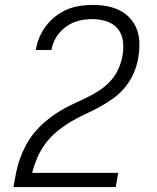

<svg xmlns="http://www.w3.org/2000/svg" viewBox="-20 -763 640 783"><path d="M35 0V-1Q40 -30 45.5 -58.5Q51 -87 61.5 -116Q72 -145 86.5 -172Q101 -199 121 -223Q141 -247 165 -267.5Q189 -288 215 -304.5Q241 -321 269 -334.5Q297 -348 325 -361Q353 -374 379.5 -390.5Q406 -407 427.5 -429.5Q449 -452 462 -480Q475 -508 480 -538Q480 -538 480 -538Q480 -538 480 -539Q485 -568 481 -597Q477 -626 459.5 -646.5Q442 -667 414.5 -676Q387 -685 358 -685Q339 -685 320.5 -682.5Q302 -680 284 -673Q266 -666 250 -654.5Q234 -643 221.5 -628Q209 -613 201 -595.5Q193 -578 190 -559H126Q130 -585 140.5 -610Q151 -635 167.5 -657Q184 -679 206.5 -696.5Q229 -714 254 -724.5Q279 -735 305.5 -739Q332 -743 358 -743Q387 -743 415 -738Q443 -733 467.5 -721Q492 -709 510.5 -688.5Q529 -668 538.5 -642Q548 -616 548.5 -587Q549 -558 544 -529Q539 -497 526 -466.5Q513 -436 492 -409.5Q471 -383 443.5 -363Q416 -343 386.5 -327Q357 -311 326.5 -297Q296 -283 267 -265.5Q238 -248 211.5 -226Q185 -204 165 -177Q145 -150 132 -119.5Q119 -89 111 -58H462L452 0Z"/></svg>

Font: Iosevka Curly Light Extended
Style: Italic
Weight: 300
Width: 7
Italic angle: -9°
Monospace: yes
Designer: Belleve Invis
Foundry: Belleve Invis
Version: Version 11.1.0; ttfautohint (v1.8.3)